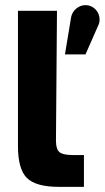

<svg xmlns="http://www.w3.org/2000/svg" viewBox="-20 -710 408 748"><path d="M198 -162Q198 -129 211.5 -117.5Q225 -106 264 -106H307V18H210Q120 18 85 -16.5Q50 -51 50 -140V-668H202ZM313 -690Q336 -690 352 -673.5Q368 -657 368 -633Q368 -624 365 -616L313 -498H233Q233 -498 245 -570Q257 -642 257 -643Q261 -663 277 -676.5Q293 -690 313 -690Z"/></svg>

Font: Atkinson Hyperlegible Pro
Style: Bold
Weight: 700
Designer: Elliott Scott, Megan Eiswerth, Linus Boman, Theodore Petrosky, Jacob Perez
Foundry: Braille Institute
Version: Version 1.5.1